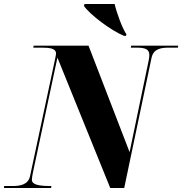

<svg xmlns="http://www.w3.org/2000/svg" viewBox="-58 -943 914 963"><path d="M564 -763H574L576 -771C554 -804 527 -879 517 -923H366L363 -913C394 -869 497 -791 564 -763ZM-38 0H198L200 -10H194C137 -10 102 -17 102 -41C102 -49 103 -57 107 -77L230 -654L495 0H565L702 -653C712 -699 750 -704 790 -704H834L836 -714H600L598 -704H628C674 -704 691 -694 691 -667C691 -660 690 -651 688 -641L592 -180L386 -714H111L109 -704H151C193 -704 223 -700 223 -674C223 -667 220 -656 216 -636L93 -61C84 -17 45 -10 4 -10H-37Z"/></svg>

Font: Noto Serif Display SemiCondensed Black
Style: Italic
Weight: 900
Width: 4
Italic angle: -12°
Designer: Monotype Design Team
Foundry: Monotype Imaging Inc.
Version: Version 2.009